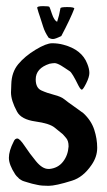

<svg xmlns="http://www.w3.org/2000/svg" viewBox="-20 -601 347 622"><path d="M175.8 -574.2Q175.8 -578.1 198.2 -578.1Q220.7 -578.1 220.7 -573.2Q209 -542 178.7 -484.4Q159.2 -474.6 151.9 -474.6Q144.5 -474.6 137.7 -478.5Q125 -497.1 119.6 -515.1Q114.3 -533.2 109.4 -546.9Q104.5 -560.5 100.6 -575.2V-576.2Q100.6 -581.1 119.6 -581.1Q138.7 -581.1 140.1 -578.6Q141.6 -576.2 148.4 -555.7Q155.3 -535.2 165 -530.3Q171.9 -550.8 175.8 -574.2ZM24.4 -142.6Q28.3 -152.3 36.1 -152.3Q43.9 -152.3 60.1 -127.9Q76.2 -103.5 96.7 -78.6Q117.2 -53.7 136.7 -53.7H140.6Q168 -56.6 184.1 -77.1Q200.2 -97.7 202.1 -126V-127.9Q202.1 -144.5 194.3 -153.8Q186.5 -163.1 183.6 -166Q180.7 -168.9 169.9 -177.2Q159.2 -185.5 157.2 -187.5Q140.6 -201.2 94.7 -207.5Q48.8 -213.9 35.2 -239.3Q15.6 -275.4 15.6 -301.8Q15.6 -305.7 16.1 -314Q16.6 -322.3 16.6 -328.1Q17.6 -367.2 39.1 -393.1Q60.5 -418.9 95.2 -439.9Q129.9 -460.9 148.9 -460.9Q168 -460.9 185.5 -456.1Q245.1 -440.4 262.7 -394.5Q269.5 -377.9 269.5 -364.7Q269.5 -351.6 259.3 -331.1Q249 -310.5 245.1 -310.5Q241.2 -310.5 234.4 -323.2Q213.9 -365.2 206.1 -370.1Q198.2 -375 189.9 -380.9Q181.6 -386.7 177.7 -388.7Q164.1 -396.5 157.2 -396.5Q150.4 -396.5 140.6 -394.5Q95.7 -379.9 95.7 -343.8Q95.7 -316.4 113.8 -308.1Q131.8 -299.8 154.8 -293.9Q177.7 -288.1 188.5 -279.3Q199.2 -270.5 220.2 -255.9Q241.2 -241.2 250 -234.4Q275.4 -210.9 285.2 -181.2Q294.9 -151.4 294.9 -122.1Q294.9 -92.8 276.4 -66.4Q249 -26.4 212.9 -15.6Q160.2 1 137.2 1Q114.3 1 101.6 -2L84 -5.9Q77.1 -7.8 75.7 -8.3Q74.2 -8.8 68.8 -10.3Q63.5 -11.7 57.6 -13.7Q51.8 -15.6 49.8 -17.1Q47.9 -18.6 44.4 -20.5Q41 -22.5 39.1 -25.4Q33.2 -30.3 29.3 -36.1Q8.8 -67.4 8.8 -89.8Q8.8 -112.3 24.4 -142.6Z"/></svg>

Font: Essays1743
Style: Medium
Weight: 500
Designer: Based on the typeface in a 1743 English translation of the essays of Montaigne.  PostScript/TrueType font designed by Jo
Version: Version 002.100